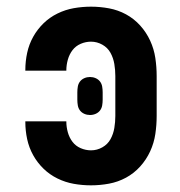

<svg xmlns="http://www.w3.org/2000/svg" viewBox="-20 -548 540 576"><path d="M253 8Q227 8 201.5 3.5Q176 -1 152.5 -12.5Q129 -24 110.5 -42Q92 -60 79.5 -82.5Q67 -105 61.5 -130.5Q56 -156 56 -182V-184H179V-183Q179 -167 183.5 -151Q188 -135 197.5 -122.5Q207 -110 222 -103.5Q237 -97 253 -97Q271 -97 287 -106Q303 -115 311.5 -130.5Q320 -146 323 -164Q326 -182 326 -200V-320Q326 -338 323 -356Q320 -374 311.5 -389.5Q303 -405 287 -414Q271 -423 253 -423Q237 -423 222 -416.5Q207 -410 197.5 -397.5Q188 -385 183.5 -369Q179 -353 179 -337V-336H56V-338Q56 -364 61.5 -389.5Q67 -415 79.5 -437.5Q92 -460 110.5 -478Q129 -496 152.5 -507.5Q176 -519 201.5 -523.5Q227 -528 253 -528Q280 -528 307 -523Q334 -518 358 -505Q382 -492 400.5 -471.5Q419 -451 430.5 -426Q442 -401 446 -374Q450 -347 450 -320V-200Q450 -173 446 -146Q442 -119 430.5 -94Q419 -69 400.5 -48.5Q382 -28 358 -15Q334 -2 307 3Q280 8 253 8ZM250 -203Q241 -203 233 -206.5Q225 -210 220 -216.5Q215 -223 213.5 -231.5Q212 -240 212 -249V-271Q212 -280 213.5 -288.5Q215 -297 220 -303.5Q225 -310 233 -313.5Q241 -317 250 -317Q259 -317 267 -313.5Q275 -310 280 -303.5Q285 -297 286.5 -288.5Q288 -280 288 -271V-249Q288 -240 286.5 -231.5Q285 -223 280 -216.5Q275 -210 267 -206.5Q259 -203 250 -203Z"/></svg>

Font: Iosevka SS18 Extrabold
Style: Regular
Weight: 800
Monospace: yes
Designer: Belleve Invis
Foundry: Belleve Invis
Version: Version 25.1.1; ttfautohint (v1.8.4)